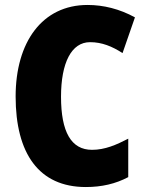

<svg xmlns="http://www.w3.org/2000/svg" viewBox="-20 -744 590 774"><path d="M343 -574C391 -574 432 -557 474 -530L524 -674C462 -708 397 -724 333 -724C150 -724 43 -574 43 -355C43 -125 137 10 326 10C390 10 446 -3 497 -30V-185C449 -160 403 -140 351 -140C267 -140 226 -212 226 -354C226 -491 268 -574 343 -574Z"/></svg>

Font: Noto Sans Condensed Black
Style: Regular
Weight: 900
Width: 3
Designer: Monotype Design Team
Foundry: Monotype Imaging Inc.
Version: Version 2.013